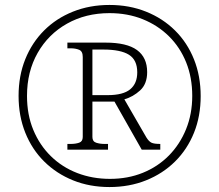

<svg xmlns="http://www.w3.org/2000/svg" viewBox="-20 -745 885 775"><path d="M422 10Q342 10 275 -17Q208 -44 158.5 -93Q109 -142 82 -209.5Q55 -277 55 -358Q55 -439 82 -506Q109 -573 158 -622Q207 -671 274.5 -698Q342 -725 422 -725Q502 -725 569.5 -698Q637 -671 686.5 -622Q736 -573 763 -505.5Q790 -438 790 -357Q790 -276 763 -209Q736 -142 686.5 -93Q637 -44 569.5 -17Q502 10 422 10ZM424 -23Q496 -23 556.5 -47.5Q617 -72 661.5 -117Q706 -162 731 -223.5Q756 -285 756 -358Q756 -432 731.5 -493Q707 -554 662 -598.5Q617 -643 556 -667.5Q495 -692 422 -692Q326 -692 250.5 -649.5Q175 -607 132 -531.5Q89 -456 89 -358Q89 -282 114.5 -220.5Q140 -159 185.5 -114.5Q231 -70 292 -46.5Q353 -23 424 -23ZM252 -141V-164H265Q285 -164 299.5 -169Q314 -174 314 -192V-515Q314 -538 299.5 -544Q285 -550 265 -550H252V-573H406Q492 -573 533 -543Q574 -513 574 -454Q574 -406 545.5 -380Q517 -354 482 -344L571 -190Q581 -174 591.5 -169Q602 -164 627 -164V-141H552L442 -335H353V-192Q353 -174 368 -169Q383 -164 402 -164H416V-141ZM415 -361Q477 -361 505.5 -384.5Q534 -408 534 -453Q534 -503 500.5 -524Q467 -545 397 -545H353V-361Z"/></svg>

Font: Noto Serif Gujarati ExtraLight
Style: Regular
Weight: 250
Version: Version 2.102